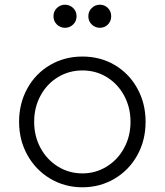

<svg xmlns="http://www.w3.org/2000/svg" viewBox="-20 -783 699 815"><path d="M61 -266Q61 -344 96 -407.5Q131 -471 192.5 -507Q254 -543 330 -543Q406 -543 467 -507Q528 -471 563 -407.5Q598 -344 598 -266Q598 -187 562.5 -123.5Q527 -60 465.5 -24Q404 12 330 12Q255 12 193.5 -24.5Q132 -61 96.5 -124.5Q61 -188 61 -266ZM330 -47Q386 -47 433 -76Q480 -105 507 -155Q534 -205 534 -266Q534 -327 507 -377Q480 -427 433.5 -455.5Q387 -484 330 -484Q273 -484 226 -455.5Q179 -427 152 -377Q125 -327 125 -266Q125 -205 152 -155Q179 -105 226 -76Q273 -47 330 -47ZM207 -714Q207 -735 221.5 -749Q236 -763 256 -763Q276 -763 290.5 -749Q305 -735 305 -714Q305 -693 290.5 -679Q276 -665 256 -665Q236 -665 221.5 -679Q207 -693 207 -714ZM404 -763Q424 -763 438 -749Q452 -735 452 -714Q452 -693 438 -679Q424 -665 404 -665Q384 -665 369.5 -679Q355 -693 355 -714Q355 -735 369.5 -749Q384 -763 404 -763Z"/></svg>

Font: Eudoxus Sans Light
Style: Regular
Weight: 300
Designer: Stijn de Vries
Foundry: tokotype
Version: Version 2.005